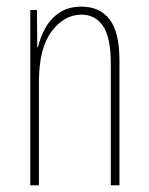

<svg xmlns="http://www.w3.org/2000/svg" viewBox="-20 -557 448 577"><path d="M225 -537Q280 -537 309.5 -498.5Q339 -460 339 -375V0H313V-365Q313 -445 289.5 -479Q266 -513 225 -513Q173 -513 135 -462.5Q97 -412 97 -311V0H71V-527H91L92 -415H94Q101 -445 116.5 -473Q132 -501 158.5 -519Q185 -537 225 -537Z"/></svg>

Font: Noto Sans Lao UI ExtCond Thin
Style: Regular
Weight: 100
Width: 2
Designer: Monotype Design Team
Foundry: Monotype Imaging Inc.
Version: Version 2.000; ttfautohint (v1.8.4.7-5d5b)